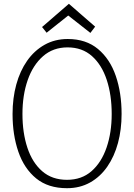

<svg xmlns="http://www.w3.org/2000/svg" viewBox="-20 -981 705 1009"><path d="M332 8Q233 8 170 -43.5Q107 -95 76.5 -183.5Q46 -272 46 -382Q46 -465 65.5 -536.5Q85 -608 122.5 -661.5Q160 -715 214 -745.5Q268 -776 336 -776Q432 -776 495 -723.5Q558 -671 588.5 -582Q619 -493 619 -382Q619 -300 600 -229.5Q581 -159 544 -105.5Q507 -52 453.5 -22Q400 8 332 8ZM332 -36Q409 -36 461 -81.5Q513 -127 540 -205.5Q567 -284 567 -382Q567 -482 541 -561Q515 -640 463.5 -686Q412 -732 335 -732Q259 -732 206 -685.5Q153 -639 125.5 -560Q98 -481 98 -382Q98 -283 124 -204.5Q150 -126 202 -81Q254 -36 332 -36ZM480 -841 455 -808 334 -903H343L225 -809L201 -839L342 -961Z"/></svg>

Font: Yaldevi ExtraLight ExtraLight
Style: Regular
Weight: 250
Version: Version 1.100